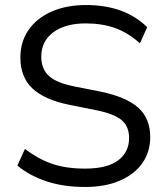

<svg xmlns="http://www.w3.org/2000/svg" viewBox="-20 -734 663 763"><path d="M318 9Q233 9 166 -13Q99 -35 49 -76L79 -142Q132 -102 187 -83Q242 -64 318 -64Q407 -64 450 -97Q493 -130 493 -185Q493 -232 463 -257Q433 -282 358 -297L253 -318Q156 -338 108.5 -383Q61 -428 61 -505Q61 -568 93.5 -615Q126 -662 185 -688Q244 -714 322 -714Q475 -714 565 -626L536 -562Q489 -604 437.5 -622.5Q386 -641 321 -641Q239 -641 191.5 -605.5Q144 -570 144 -509Q144 -460 174 -432.5Q204 -405 273 -391L379 -370Q481 -349 529 -306.5Q577 -264 577 -189Q577 -130 545.5 -85.5Q514 -41 456 -16Q398 9 318 9Z"/></svg>

Font: Mulish
Style: Regular
Weight: 400
Designer: Vernon Adams
Foundry: Vernon Adams
Version: Version 3.603; ttfautohint (v1.8.3)